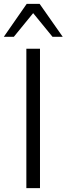

<svg xmlns="http://www.w3.org/2000/svg" viewBox="-48 -970 344 990"><path d="M158.2 -718.8V0H87.9V-718.8ZM-28.3 -780.3 89.8 -950.2H156.2L275.4 -780.3H222.7L123 -902.3L23.4 -780.3Z"/></svg>

Font: Min Sans Light
Style: Regular
Weight: 300
Designer: Jinseong-Kim, NotoSansCJK, Nunito
Foundry: Jinseong-Kim
Version: Version 1.400;Glyphs 3.1.2 (3151)